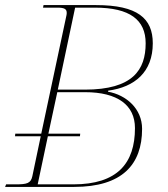

<svg xmlns="http://www.w3.org/2000/svg" viewBox="-28 -734 659 754"><path d="M-8 0H263C452 0 530 -88 530 -228C530 -307 468 -361 396 -374L397 -378C501 -392 572 -451 572 -564C572 -662 512 -714 349 -714H143L141 -704H197C224 -704 234 -699 234 -684C234 -681 234 -678 233 -674L134 -209H32L31 -199H132L99 -42C93 -14 78 -10 33 -10H-4ZM305 -382H199L267 -704H345C482 -704 544 -656 544 -564C544 -460 494 -382 305 -382ZM260 -10H120L160 -199H286L287 -209H162L197 -372H306C434 -372 502 -321 502 -231C502 -93 433 -10 260 -10Z"/></svg>

Font: Noto Serif Display Thin
Style: Italic
Weight: 100
Italic angle: -12°
Designer: Monotype Design Team
Foundry: Monotype Imaging Inc.
Version: Version 2.009